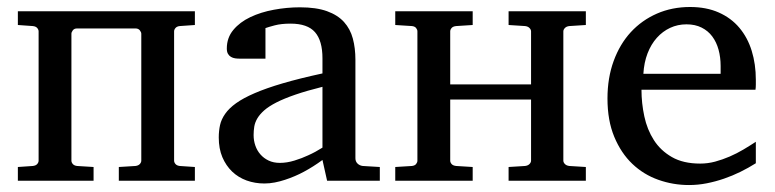

<svg xmlns="http://www.w3.org/2000/svg" viewBox="-20 -514 2204 546"><path d="M317.9 0V-39.1L365.2 -42Q373.5 -43 377.7 -47.6Q381.8 -52.2 381.8 -57.1V-418Q381.8 -422.4 377.7 -427.7Q373.5 -433.1 365.2 -433.1H199.2Q190.9 -433.1 187 -427.7Q183.1 -422.4 183.1 -418V-57.1Q183.1 -52.2 187 -47.6Q190.9 -43 199.2 -42L246.1 -39.1V0H30.8V-39.1L73.2 -42Q82 -43 85.9 -47.6Q89.8 -52.2 89.8 -57.1V-424.8Q89.8 -429.7 85.9 -434.3Q82 -439 73.2 -439.9L30.8 -442.9V-481.9H534.2V-442.9L491.2 -439.9Q482.9 -439 479 -434.3Q475.1 -429.7 475.1 -424.8V-57.1Q475.1 -52.2 479 -47.6Q482.9 -43 491.2 -42L534.2 -39.1V0Z M897 -267.1Q852.1 -255.9 820.1 -244.9Q788.1 -233.9 766.1 -222.7Q744.1 -211.4 731.4 -200.2Q718.8 -189 711.9 -177.5Q705.1 -166 703.1 -154.1Q701.2 -142.1 701.2 -129.9Q701.2 -114.3 706.1 -100.1Q710.9 -85.9 720.5 -75Q730 -64 743.9 -57.4Q757.8 -50.8 775.9 -50.8Q795.9 -50.8 817.4 -57.4Q838.9 -64 856.4 -72.3Q877 -81.5 897 -94.2ZM910.2 0 897 -59.1Q871.1 -40 843.8 -25.4Q832 -19 818.4 -13.2Q804.7 -7.3 790.5 -2.7Q776.4 2 761.5 4.9Q746.6 7.8 731.9 7.8Q705.1 7.8 681.4 -0.7Q657.7 -9.3 640.1 -26.1Q622.6 -43 612.3 -67.1Q602.1 -91.3 602.1 -123Q602.1 -141.6 605.7 -158.2Q609.4 -174.8 620.4 -190.4Q631.3 -206.1 651.4 -220.5Q671.4 -234.9 704.1 -249Q736.8 -263.2 784.2 -277.1Q831.5 -291 897 -305.2V-348.1Q897 -398.4 875.7 -422.6Q854.5 -446.8 806.2 -446.8Q779.8 -446.8 761.2 -441.9Q742.7 -437 734.9 -434.1V-347.2H662.1Q655.3 -347.2 648.7 -348.1Q642.1 -349.1 636.7 -352.3Q631.3 -355.5 628.2 -361.1Q625 -366.7 625 -376Q625 -406.7 643.6 -429Q662.1 -451.2 691.9 -465.3Q721.7 -479.5 758.8 -486.3Q795.9 -493.2 833 -493.2Q879.4 -493.2 909.9 -482.2Q940.4 -471.2 958.3 -451.4Q976.1 -431.6 983.4 -404.3Q990.7 -377 990.7 -344.2V-64Q990.7 -54.7 996.8 -48.8Q1002.9 -43 1011.7 -42L1060.1 -39.1V0Z M1426.3 0V-39.1L1473.1 -42Q1481.4 -43 1485.8 -47.6Q1490.2 -52.2 1490.2 -57.1V-231H1260.3V-57.1Q1260.3 -52.2 1264.2 -47.6Q1268.1 -43 1277.3 -42L1324.2 -39.1V0H1104V-39.1L1151.4 -42Q1159.7 -43 1163.3 -47.6Q1167 -52.2 1167 -57.1V-424.8Q1167 -429.7 1163.3 -434.3Q1159.7 -439 1151.4 -439.9L1104 -442.9V-481.9H1324.2V-442.9L1277.3 -439.9Q1268.1 -439 1264.2 -434.3Q1260.3 -429.7 1260.3 -424.8V-273.9H1490.2V-424.8Q1490.2 -429.7 1485.8 -434.3Q1481.4 -439 1473.1 -439.9L1426.3 -442.9V-481.9H1646V-442.9L1599.1 -439.9Q1590.8 -439 1586.4 -434.3Q1582 -429.7 1582 -424.8V-57.1Q1582 -52.2 1586.4 -47.6Q1590.8 -43 1599.1 -42L1646 -39.1V0Z M2129.4 -49.8Q2108.4 -36.6 2085.7 -25.4Q2063 -14.2 2038.8 -5.9Q2014.6 2.4 1989.7 7.3Q1964.8 12.2 1939.5 12.2Q1894 12.2 1852.1 -2.7Q1810.1 -17.6 1778.1 -48.1Q1746.1 -78.6 1726.8 -125Q1707.5 -171.4 1707.5 -233.9Q1707.5 -292.5 1725.1 -340.6Q1742.7 -388.7 1773.9 -422.6Q1805.2 -456.5 1848.1 -475.3Q1891.1 -494.1 1942.4 -494.1Q1988.8 -494.1 2023.9 -478.5Q2059.1 -462.9 2082.5 -435.1Q2106 -407.2 2117.7 -369.4Q2129.4 -331.5 2129.4 -287.1V-273.4Q2129.4 -265.6 2128.4 -258.8H1804.2Q1804.2 -220.7 1812.3 -183.1Q1820.3 -145.5 1839.4 -115.7Q1858.4 -85.9 1890.6 -67.4Q1922.9 -48.8 1971.2 -48.8Q1992.7 -48.8 2013.7 -54.4Q2034.7 -60.1 2054.9 -68.8Q2075.2 -77.6 2093.8 -88.6Q2112.3 -99.6 2129.4 -110.8ZM2029.3 -326.2Q2029.3 -351.1 2023.4 -372.6Q2017.6 -394 2005.6 -410.2Q1993.7 -426.3 1975.3 -435.5Q1957 -444.8 1932.1 -444.8Q1907.2 -444.8 1885.7 -434.8Q1864.3 -424.8 1847.9 -406.5Q1831.5 -388.2 1821.5 -362.3Q1811.5 -336.4 1809.6 -304.2H2029.3Z"/></svg>

Font: Charis SIL
Style: Regular
Weight: 400
Foundry: SIL International
Version: Version 4.112